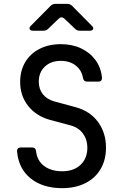

<svg xmlns="http://www.w3.org/2000/svg" viewBox="-20 -970 640 1000"><path d="M304 10Q203 10 140 -40.5Q77 -91 69 -180Q67 -202 90 -202H147Q166 -202 168 -181Q174 -132 210.5 -105Q247 -78 304 -78Q364 -78 399.5 -111.5Q435 -145 435 -201Q435 -243 412 -274.5Q389 -306 347 -317L239 -346Q168 -366 126.5 -418.5Q85 -471 85 -543Q85 -602 111.5 -646.5Q138 -691 186 -715.5Q234 -740 297 -740Q356 -740 402.5 -718Q449 -696 477.5 -657Q506 -618 511 -567Q513 -545 491 -545H434Q415 -545 412 -565Q405 -605 374 -629Q343 -653 297 -653Q245 -653 213.5 -623Q182 -593 182 -545Q182 -506 203 -479.5Q224 -453 262 -442L373 -412Q448 -392 490 -335.5Q532 -279 532 -201Q532 -137 504 -89.5Q476 -42 424.5 -16Q373 10 304 10ZM152 -810Q138 -810 134.5 -818.5Q131 -827 141 -836L243 -939Q254 -950 269 -950H330Q345 -950 356 -939L458 -836Q468 -827 465 -818.5Q462 -810 448 -810H395Q380 -810 370 -821L315 -873Q300 -887 285 -872L232 -821Q222 -810 207 -810Z"/></svg>

Font: Pitagon Sans Mono Medium
Style: Regular
Weight: 500
Monospace: yes
Designer: Travis Tran
Foundry: Pitagon
Version: Version 1.001; ttfautohint (v1.8.4.7-5d5b);gftools[0.9.26]